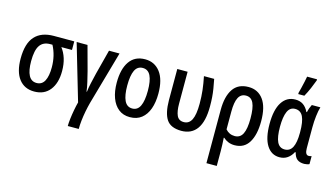

<svg xmlns="http://www.w3.org/2000/svg" viewBox="-107 -1170 3134 1795"><g transform="rotate(15 1459.5 -272.5)"><path d="M447 -241Q447 -125 393.5 -57.5Q340 10 243 10Q148 10 95 -59Q42 -128 42 -256Q42 -402 104.5 -471Q167 -540 288 -540H485V-457H382Q413 -417 430 -363Q447 -309 447 -241ZM143 -258Q143 -167 168 -120Q193 -73 244 -73Q296 -73 320.5 -119.5Q345 -166 345 -251Q345 -364 296 -457H274Q207 -457 175 -410Q143 -363 143 -258Z M923 -540 776 -22Q765 19 756 65.5Q747 112 742 157.5Q737 203 737 240H631Q631 211 636 168.5Q641 126 649.5 81Q658 36 667 2L508 -540H613L677 -304Q689 -256 701 -205.5Q713 -155 717 -116H721Q725 -153 736 -202.5Q747 -252 759 -301L821 -540Z M1371 -271Q1371 -187 1348.5 -124Q1326 -61 1281 -25.5Q1236 10 1168 10Q1104 10 1059.5 -25Q1015 -60 991.5 -123Q968 -186 968 -271Q968 -402 1019 -476Q1070 -550 1170 -550Q1262 -550 1316.5 -478.5Q1371 -407 1371 -271ZM1070 -270Q1070 -175 1094 -124.5Q1118 -74 1170 -74Q1221 -74 1245 -124Q1269 -174 1269 -271Q1269 -367 1245 -416.5Q1221 -466 1169 -466Q1117 -466 1093.5 -416.5Q1070 -367 1070 -270Z M1666 9Q1563 8 1523 -52.5Q1483 -113 1482 -237V-540H1582V-231Q1582 -158 1600.5 -117Q1619 -76 1668 -76Q1719 -76 1743.5 -125Q1768 -174 1768 -280Q1768 -349 1761 -410.5Q1754 -472 1740 -540H1839Q1849 -490 1855.5 -450Q1862 -410 1865 -370Q1868 -330 1868 -280Q1868 -135 1816.5 -63Q1765 9 1666 9Z M2366 -270Q2366 -140 2320.5 -65Q2275 10 2182 10Q2149 10 2121 -1.5Q2093 -13 2073 -32H2068Q2070 -2 2071.5 32.5Q2073 67 2073 100V240H1973V-275Q1973 -406 2021.5 -478Q2070 -550 2171 -550Q2262 -550 2314 -479.5Q2366 -409 2366 -270ZM2168 -466Q2119 -466 2096 -422Q2073 -378 2073 -286V-114Q2108 -73 2162 -73Q2215 -73 2239 -121.5Q2263 -170 2263 -270Q2263 -371 2240.5 -418.5Q2218 -466 2168 -466Z M2617 10Q2538 10 2493 -61Q2448 -132 2448 -268Q2448 -406 2494.5 -478Q2541 -550 2624 -550Q2669 -550 2700 -528.5Q2731 -507 2752 -464H2757Q2761 -484 2768.5 -504.5Q2776 -525 2784 -540H2867Q2856 -505 2849.5 -450.5Q2843 -396 2843 -339V-138Q2843 -73 2878 -73Q2893 -73 2906 -78V-1Q2901 3 2884.5 6.5Q2868 10 2857 10Q2814 10 2789 -9Q2764 -28 2753 -74H2746Q2726 -35 2693.5 -12.5Q2661 10 2617 10ZM2645 -73Q2696 -73 2720 -119.5Q2744 -166 2744 -260V-268Q2744 -368 2720.5 -416.5Q2697 -465 2643 -465Q2594 -465 2571.5 -414Q2549 -363 2549 -267Q2549 -168 2572 -120.5Q2595 -73 2645 -73ZM2635 -606V-619Q2640 -637 2648 -669.5Q2656 -702 2663 -734.5Q2670 -767 2673 -785H2769V-774Q2756 -738 2736 -691.5Q2716 -645 2694 -606Z"/></g></svg>

Font: Avrile Sans Condensed Medium
Style: Regular
Weight: 500
Width: 3
Designer: Monotype Design Team
Foundry: Monotype Imaging Inc.
Version: Version 2.001;September 10, 2019;FontCreator 11.5.0.2425 64-